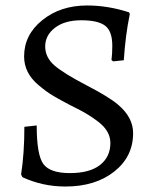

<svg xmlns="http://www.w3.org/2000/svg" viewBox="-20 -669 570 701"><path d="M219 12C291.7 12 351 -6.2 397 -42.5C443 -78.8 466 -125.7 466 -183C466 -221 448 -255.3 412 -286C390.7 -304.7 352.3 -328.3 297 -357C241.7 -385.7 202.5 -409.8 179.5 -429.5C156.5 -449.2 145 -472.5 145 -499.5C145 -526.5 156.8 -549.2 180.5 -567.5C204.2 -585.8 236.3 -595 277 -595C317.7 -595 346.7 -588.3 364 -575C381.3 -561.7 390 -537.3 390 -502C390 -481.3 389 -464 387 -450L393 -445L432 -449C436 -510.3 443.3 -566.7 454 -618L451 -624C399.7 -640.7 348.7 -649 298 -649C233.3 -649 178.8 -631.2 134.5 -595.5C90.2 -559.8 68 -515.7 68 -463C68 -422.3 85.7 -387.3 121 -358C139 -342.7 155.5 -330.5 170.5 -321.5C185.5 -312.5 199.7 -304.5 213 -297.5C226.3 -290.5 233.5 -286.7 234.5 -286C235.5 -285.3 236.5 -284.8 237.5 -284.5C238.5 -284.2 250 -278.3 272 -267C294 -255.7 316 -241.7 338 -225C368 -202.3 383 -176.3 383 -147C383 -113 370.3 -86.2 345 -66.5C319.7 -46.8 283 -37 235 -37C187 -37 154.8 -48 138.5 -70C122.2 -92 114 -139 114 -211L69 -206C69 -141.3 65 -83.3 57 -32L62 -22C86.7 -10.7 112 -2.2 138 3.5C164 9.2 191 12 219 12Z"/></svg>

Font: Alegreya SC
Style: Regular
Weight: 400
Designer: Juan Pablo del Peral
Foundry: Juan Pablo del Peral
Version: Version 1.003